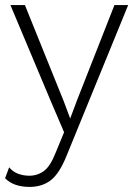

<svg xmlns="http://www.w3.org/2000/svg" viewBox="-21 -520 541 755"><path d="M483 -500 241 92Q213 162 179 188.5Q145 215 95 215Q33 215 -1 181L15 138Q30 156 51 163.5Q72 171 94 171Q126 171 151.5 152.5Q177 134 198 80L231 0L178 -124L20 -500H77L230 -121L255 -54L282 -126L429 -500Z"/></svg>

Font: Work Sans Light
Style: Regular
Weight: 300
Designer: Wei Huang
Foundry: Wei Huang
Version: Version 2.012; ttfautohint (v1.8.3)